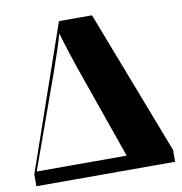

<svg xmlns="http://www.w3.org/2000/svg" viewBox="-80 -789 821 864"><g transform="rotate(-10 330.5 -357.0)"><path d="M17 0H651V-54L397 -714H246L17 -54ZM30 -65 184 -494C204 -550 224 -610 238 -659C253 -605 278 -530 291 -492L441 -65Z"/></g></svg>

Font: Noto Serif Display Black
Style: Regular
Weight: 900
Designer: Monotype Design Team
Foundry: Monotype Imaging Inc.
Version: Version 2.009